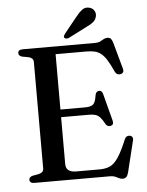

<svg xmlns="http://www.w3.org/2000/svg" viewBox="-60 -935 766 1002"><g transform="rotate(-5 323.0 -434.0)"><path d="M205.5 -369.5H378.5Q409.5 -369.5 421.8 -381.2Q434 -393 438.5 -427.5Q440.5 -438 445.2 -443Q450 -448 457.5 -449Q473.5 -450.5 478.5 -431L516 -287.5Q518.5 -277 515.8 -270.8Q513 -264.5 504.5 -262Q496.5 -260 489.5 -262.5Q482.5 -265 477.5 -273Q465 -296.5 454.2 -308.5Q443.5 -320.5 430 -325Q416.5 -329.5 396 -329.5H205.5ZM56 -682Q56 -690.5 62 -695.2Q68 -700 80.5 -700H461Q476.5 -700 486.8 -705.2Q497 -710.5 506 -715.8Q515 -721 526 -721Q537.5 -721 543.8 -714.5Q550 -708 554.5 -693L593 -553Q596 -543 592.8 -536.2Q589.5 -529.5 580.5 -526.5Q570.5 -524 562.2 -527.8Q554 -531.5 549 -542Q531.5 -580.5 517 -603.8Q502.5 -627 487.2 -639Q472 -651 453.8 -655.2Q435.5 -659.5 411 -659.5H249.5V-84Q249.5 -62 263 -51.2Q276.5 -40.5 304.5 -40.5H425.5Q458 -40.5 480.8 -51Q503.5 -61.5 524.5 -93Q545.5 -124.5 571.5 -187Q575.5 -196 582.2 -199.5Q589 -203 597 -202Q607 -200.5 611.2 -193.5Q615.5 -186.5 612.5 -175L572 -10Q568 4.5 561.2 11.5Q554.5 18.5 541.5 18.5Q531.5 18.5 522.8 13.8Q514 9 503.5 4.5Q493 0 478 0H80.5Q68 0 62 -5Q56 -10 56 -18Q56 -33 75 -38L108 -44Q120 -47 126.5 -53.5Q133 -60 133 -71V-629Q133 -640 126.5 -646.5Q120 -653 108 -656L75 -662Q56 -667 56 -682ZM373 -842.5Q391 -865.5 407.5 -878.2Q424 -891 445 -886Q463 -882 471.5 -867.5Q480 -853 476 -838Q472.5 -820 458.2 -808.5Q444 -797 421 -786.5L324.5 -737.5Q319 -735.5 313 -735.8Q307 -736 303 -740Q299 -744.5 301 -749.8Q303 -755 306.5 -760Z"/></g></svg>

Font: Fraunces
Style: Regular
Weight: 400
Version: Version 1.000;[b76b70a41]